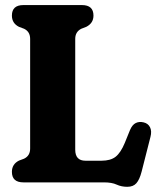

<svg xmlns="http://www.w3.org/2000/svg" viewBox="-20 -720 623 758"><path d="M320.5 -614 301 -606.5Q277 -594.5 277 -566.5V-129Q277 -85.5 317.5 -85.5H380.5Q416.5 -85.5 436.5 -101.2Q456.5 -117 472.5 -155.5L493 -206Q502 -227.5 515.8 -234.2Q529.5 -241 546.5 -237Q564.5 -233 572.2 -217.8Q580 -202.5 574 -179.5L539 -42Q531 -11 518.5 3.2Q506 17.5 482.5 17.5Q459.5 17.5 440.5 8.8Q421.5 0 390.5 0H72.5Q27 0 27 -41.5Q27 -72 55 -86L75 -93.5Q99 -105 99 -133.5V-566.5Q99 -595 75 -606.5L55 -614Q27 -628 27 -658.5Q27 -700 72.5 -700H303.5Q349 -700 349 -658.5Q349 -628.5 320.5 -614Z"/></svg>

Font: Fraunces 144pt S100
Style: Bold
Weight: 700
Version: Version 1.000; ttfautohint (v1.8.3)